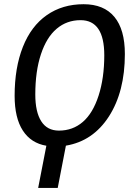

<svg xmlns="http://www.w3.org/2000/svg" viewBox="-20 -689 640 916"><path d="M162.1 207.5 201.2 6.3Q127.9 -5.9 88.9 -66.2Q49.8 -126.5 49.8 -231.9Q49.8 -365.7 89.1 -465.1Q128.4 -564.5 203.1 -616.7Q277.8 -668.9 378.9 -668.9Q475.6 -668.9 525.6 -608.6Q575.7 -548.3 575.7 -431.2Q575.7 -252 499.8 -133.8Q423.8 -15.6 294.4 5.9L255.4 207.5ZM477.5 -425.3Q477.5 -592.8 364.3 -592.8Q298.8 -592.8 250.5 -552Q202.1 -511.2 175.3 -430.2Q148.4 -349.1 148.4 -238.3Q148.4 -154.8 176.8 -110.4Q205.1 -65.9 261.2 -65.9Q327.1 -65.9 375.2 -107.4Q423.3 -148.9 450.4 -232.9Q477.5 -316.9 477.5 -425.3Z"/></svg>

Font: Liberation Mono
Style: Italic
Weight: 400
Italic angle: -12°
Monospace: yes
Designer: Steve Matteson
Foundry: Ascender Corporation
Version: Version 2.1.5